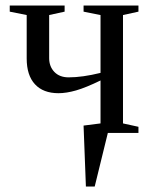

<svg xmlns="http://www.w3.org/2000/svg" viewBox="-20 -479 543 692"><path d="M479 -22V0H368.7L321.3 193.4H289.6L281.2 -26.4L342.3 -34.2V-189Q289.1 -163.1 254.2 -153.1Q219.2 -143.1 190.9 -143.1Q135.7 -143.1 106 -175.3Q76.2 -207.5 76.2 -268.1V-424.8L15.1 -437V-459H212.9V-437L157.2 -424.8V-269.5Q157.2 -239.3 176 -219.7Q194.8 -200.2 227.5 -200.2Q276.9 -200.2 342.3 -216.3V-424.8L281.2 -437V-459H479V-437L423.3 -424.8V-34.2Z"/></svg>

Font: Liberation Serif
Style: Regular
Weight: 400
Designer: Steve Matteson
Foundry: Ascender Corporation
Version: Version 2.1.5